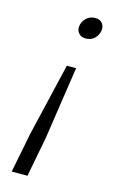

<svg xmlns="http://www.w3.org/2000/svg" viewBox="-112 -631 485 801"><g transform="rotate(15 130.5 -230.5)"><path d="M173 -362 126 -48 93 124H25L59 -48L133 -362ZM196 -585Q217 -585 227 -572.5Q237 -560 235 -543Q233 -523 218 -507.5Q203 -492 179 -492Q159 -492 148.5 -504.5Q138 -517 140 -534Q142 -554 157.5 -569.5Q173 -585 196 -585Z"/></g></svg>

Font: REM ExtraLight
Style: Italic
Weight: 250
Italic angle: -11°
Designer: Octavio Pardo
Foundry: Ashler Design
Version: Version 1.005;gftools[0.9.28]